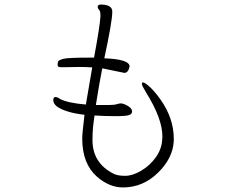

<svg xmlns="http://www.w3.org/2000/svg" viewBox="-20 -776 1040 843"><path d="M549 -484Q543 -456 526 -456L429 -476Q414 -400 401 -315Q401 -315 458 -315Q482 -315 492.5 -318.5Q503 -322 511 -322H513Q527 -320 543.5 -309.5Q560 -299 560 -287Q560 -275 546 -270.5Q532 -266 486 -266Q440 -266 395 -269L389 -223Q386 -196 386 -161Q386 -60 479 -13Q497 -4 529.5 -4Q562 -4 600 -26.5Q638 -49 663.5 -84.5Q689 -120 692 -160L693 -177Q693 -255 622 -369Q603 -400 603 -407Q603 -414 607 -414H608Q616 -414 637.5 -394.5Q659 -375 684 -340Q743 -257 743 -167V-157Q739 -81 673 -17Q607 47 520 47Q460 47 406 0Q341 -57 341 -168Q341 -190 351 -272Q265 -282 228 -310Q214 -322 214 -336Q214 -350 223 -350Q228 -350 234 -347.5Q240 -345 241 -343Q274 -324 357 -317Q383 -469 385 -480Q359 -482 327.5 -482Q296 -482 269 -481Q242 -480 237.5 -482.5Q233 -485 233 -493Q233 -501 235.5 -506.5Q238 -512 257.5 -517.5Q277 -523 371 -523H393Q419 -664 421 -704V-709Q421 -727 415 -733Q409 -739 409 -745Q409 -756 422 -756Q473 -756 473 -725Q473 -682 438 -520Q549 -516 549 -484Z"/></svg>

Font: ToneOZ-Pinyin-WenKai-Light
Style: Light
Weight: 300
Designer: Fontworks Inc.
Foundry: ToneOZ
Version: Version 0.240331